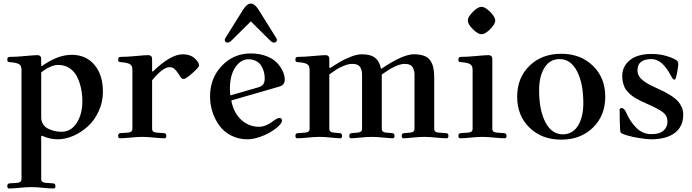

<svg xmlns="http://www.w3.org/2000/svg" viewBox="-20 -782 3944 1094"><path d="M21.5 278.3Q21.5 263.2 35.2 262.7L77.1 259.8Q88.9 258.8 95.7 254.2Q102.5 249.5 102.5 236.3V-382.8Q102.5 -397.9 98.6 -405.5Q94.7 -413.1 85.4 -418Q70.8 -425.3 38.1 -427.7Q31.2 -428.2 28.6 -429Q25.9 -429.7 23.7 -432.6Q21.5 -435.5 21.5 -441.9Q21.5 -450.7 24.9 -454.3Q28.3 -458 37.6 -458Q72.8 -458 117.7 -462.4Q175.8 -467.8 192.9 -467.8Q203.1 -467.8 208.3 -463.1Q213.4 -458.5 214.1 -453.6Q214.8 -448.7 214.8 -439.9V-407.2L217.8 -404.8Q308.1 -469.7 388.2 -469.7Q469.7 -469.7 518.1 -412.6Q566.4 -355.5 566.4 -259.3Q566.4 -200.2 542.2 -147.9Q518.1 -95.7 480.2 -61.5Q442.4 -27.3 397.2 -7.8Q352.1 11.7 309.1 11.7Q262.7 11.7 219.2 -8.8L214.8 -4.9V236.3Q214.8 249.5 221.7 254.2Q228.5 258.8 240.2 259.8L282.2 262.7Q295.9 263.2 295.9 278.3Q295.9 292 285.6 292Q265.6 292 225.6 288.1Q189 284.2 158.7 284.2Q128.4 284.2 91.8 288.1Q51.8 292 31.7 292Q21.5 292 21.5 278.3ZM214.8 -112.3Q214.8 -90.8 225.6 -74.2Q236.3 -57.6 254.2 -48.8Q272 -40 291 -35.6Q310.1 -31.2 329.6 -31.2Q384.8 -31.2 417 -81.3Q449.2 -131.3 449.2 -205.1Q449.2 -242.7 442.1 -277.1Q435.1 -311.5 419.9 -343Q404.8 -374.5 376.7 -393.3Q348.6 -412.1 311 -412.1Q289.6 -412.1 262.7 -399.7Q235.8 -387.2 214.8 -369.1Z M653.3 -7.8Q653.3 -22.9 667 -23.4L709 -26.4Q720.7 -27.3 727.5 -32Q734.4 -36.6 734.4 -49.8V-382.8Q734.4 -397.9 730.5 -405.5Q726.6 -413.1 717.3 -418Q702.6 -425.3 669.9 -427.7Q663.1 -428.2 660.4 -429Q657.7 -429.7 655.5 -432.6Q653.3 -435.5 653.3 -441.9Q653.3 -450.7 656.7 -454.3Q660.2 -458 669.4 -458Q704.6 -458 749.5 -462.4Q807.6 -467.8 824.7 -467.8Q835 -467.8 840.1 -463.1Q845.2 -458.5 845.9 -453.6Q846.7 -448.7 846.7 -439.9V-377L850.1 -373.5Q952.1 -472.7 1021.5 -472.7Q1063.5 -472.7 1088.9 -450Q1114.3 -427.2 1114.3 -408.7Q1114.3 -399.4 1079.6 -368.2Q1039.6 -332 1026.4 -332Q1019 -332 1013.7 -337.2Q1008.3 -342.3 1001 -355Q988.3 -376 975.8 -387.7Q963.4 -399.4 946.3 -399.4Q908.2 -399.4 846.7 -324.7V-49.8Q846.7 -36.6 853.5 -32Q860.4 -27.3 872.1 -26.4L914.1 -23.4Q927.7 -22.9 927.7 -7.8Q927.7 5.9 917.5 5.9Q897.5 5.9 857.4 2Q820.8 -2 790.5 -2Q760.3 -2 723.6 2Q683.6 5.9 663.6 5.9Q653.3 5.9 653.3 -7.8Z M1260.7 -554.7Q1260.7 -559.1 1264.6 -565.9L1363.8 -724.6Q1386.7 -761.7 1409.2 -761.7Q1431.6 -761.7 1454.6 -724.6L1553.7 -565.9Q1557.6 -559.1 1557.6 -554.7Q1557.6 -547.9 1553.2 -543.5Q1548.8 -539.1 1541 -539.1Q1531.2 -539.1 1516.6 -553.7L1410.2 -659.2H1408.2L1301.8 -553.7Q1287.1 -539.1 1277.3 -539.1Q1269.5 -539.1 1265.1 -543.5Q1260.7 -547.9 1260.7 -554.7ZM1176.8 -232.4Q1176.8 -336.9 1244.1 -407.2Q1311.5 -477.5 1408.2 -477.5Q1458.5 -477.5 1498 -462.2Q1537.6 -446.8 1559.3 -423.1Q1581.1 -399.4 1591.8 -375Q1602.5 -350.6 1602.5 -328.1Q1602.5 -297.4 1571.3 -288.6L1297.9 -209.5Q1310.1 -141.1 1353.5 -100.3Q1397 -59.6 1456.1 -59.6Q1493.2 -59.6 1535.6 -91.3Q1560.5 -109.9 1571.8 -109.9Q1586.9 -109.9 1586.9 -94.7Q1586.9 -82.5 1567.9 -64Q1548.8 -45.4 1520.5 -28.8Q1492.2 -12.2 1456.1 -0.2Q1419.9 11.7 1389.6 11.7Q1339.4 11.7 1298.1 -9.3Q1256.8 -30.3 1231 -65.2Q1205.1 -100.1 1190.9 -143.3Q1176.8 -186.5 1176.8 -232.4ZM1290 -276.9Q1290 -254.9 1292.5 -238.3L1451.2 -284.2Q1471.2 -290 1479.7 -301.3Q1488.3 -312.5 1488.3 -335.9Q1488.3 -355.5 1483.4 -373.3Q1478.5 -391.1 1468.5 -407.7Q1458.5 -424.3 1439.2 -434.3Q1419.9 -444.3 1394.5 -444.3Q1352.5 -444.3 1321.3 -399.2Q1290 -354 1290 -276.9Z M1663.1 -7.8Q1663.1 -22.9 1676.8 -23.4L1718.8 -26.4Q1730.5 -27.3 1737.3 -32Q1744.1 -36.6 1744.1 -49.8V-382.8Q1744.1 -397.9 1740.2 -405.5Q1736.3 -413.1 1727.1 -418Q1712.4 -425.3 1679.7 -427.7Q1672.9 -428.2 1670.2 -429Q1667.5 -429.7 1665.3 -432.6Q1663.1 -435.5 1663.1 -441.9Q1663.1 -450.7 1666.5 -454.3Q1669.9 -458 1679.2 -458Q1714.4 -458 1759.3 -462.4Q1817.4 -467.8 1834.5 -467.8Q1844.7 -467.8 1849.9 -463.1Q1855 -458.5 1855.7 -453.6Q1856.4 -448.7 1856.4 -439.9V-397.5L1859.9 -394Q1897.9 -418.5 1921.1 -431.9Q1944.3 -445.3 1979.5 -459Q2014.6 -472.7 2041 -472.7Q2092.8 -472.7 2117.9 -452.1Q2143.1 -431.6 2150.4 -391.6L2153.8 -390.6Q2274.4 -472.7 2338.4 -472.7Q2373 -472.7 2396.5 -463.9Q2419.9 -455.1 2432.1 -436.8Q2444.3 -418.5 2449.2 -395.8Q2454.1 -373 2454.1 -340.3V-49.8Q2454.1 -36.6 2460.9 -32Q2467.8 -27.3 2479.5 -26.4L2521.5 -23.4Q2535.2 -22.9 2535.2 -7.8Q2535.2 5.9 2524.9 5.9Q2504.9 5.9 2464.8 2Q2428.2 -2 2397.9 -2Q2367.7 -2 2331.1 2Q2291 5.9 2279.3 5.9Q2269 5.9 2269 -7.8Q2269 -22.9 2282.7 -23.4L2316.4 -26.4Q2328.1 -27.3 2335 -32Q2341.8 -36.6 2341.8 -49.8V-352.5Q2341.8 -365.2 2340.1 -374.5Q2338.4 -383.8 2333.5 -394.8Q2328.6 -405.8 2316.4 -411.9Q2304.2 -418 2285.6 -418Q2266.1 -418 2240.7 -407.5Q2215.3 -397 2198.2 -386.2Q2181.2 -375.5 2155.3 -357.4V-49.8Q2155.3 -36.6 2162.1 -32Q2168.9 -27.3 2180.7 -26.4L2214.4 -23.4Q2228 -22.9 2228 -7.8Q2228 5.9 2217.8 5.9Q2206.1 5.9 2166 2Q2129.4 -2 2099.1 -2Q2068.8 -2 2032.2 2Q1992.2 5.9 1980.5 5.9Q1970.2 5.9 1970.2 -7.8Q1970.2 -22.9 1983.9 -23.4L2017.6 -26.4Q2029.3 -27.3 2036.1 -32Q2043 -36.6 2043 -49.8V-352.5Q2043 -365.2 2041.5 -374.5Q2040 -383.8 2034.9 -394.8Q2029.8 -405.8 2017.8 -411.9Q2005.9 -418 1987.3 -418Q1965.8 -418 1939.9 -407.5Q1914.1 -397 1897.2 -386.2Q1880.4 -375.5 1856.4 -357.9V-49.8Q1856.4 -36.6 1863.3 -32Q1870.1 -27.3 1881.8 -26.4L1915.5 -23.4Q1929.2 -22.9 1929.2 -7.8Q1929.2 5.9 1918.9 5.9Q1907.2 5.9 1867.2 2Q1830.6 -2 1800.3 -2Q1770 -2 1733.4 2Q1693.4 5.9 1673.3 5.9Q1663.1 5.9 1663.1 -7.8Z M2674.3 -615.7Q2645.5 -644.5 2645.5 -665Q2645.5 -685.5 2674.3 -714.4Q2703.1 -743.2 2723.6 -743.2Q2744.1 -743.2 2772.9 -714.4Q2801.8 -685.5 2801.8 -665Q2801.8 -644.5 2772.9 -615.7Q2744.1 -586.9 2723.6 -586.9Q2703.1 -586.9 2674.3 -615.7ZM2591.8 -7.8Q2591.8 -22.9 2605.5 -23.4L2647.5 -26.4Q2659.2 -27.3 2666 -32Q2672.9 -36.6 2672.9 -49.8V-382.8Q2672.9 -397.9 2668.9 -405.5Q2665 -413.1 2655.8 -418Q2641.1 -425.3 2608.4 -427.7Q2601.6 -428.2 2598.9 -429Q2596.2 -429.7 2594 -432.6Q2591.8 -435.5 2591.8 -441.9Q2591.8 -450.7 2595.2 -454.3Q2598.6 -458 2607.9 -458Q2643.1 -458 2688 -462.4Q2746.1 -467.8 2763.2 -467.8Q2773.4 -467.8 2778.6 -463.1Q2783.7 -458.5 2784.4 -453.6Q2785.2 -448.7 2785.2 -439.9V-49.8Q2785.2 -36.6 2792 -32Q2798.8 -27.3 2810.5 -26.4L2852.5 -23.4Q2866.2 -22.9 2866.2 -7.8Q2866.2 5.9 2856 5.9Q2835.9 5.9 2795.9 2Q2759.3 -2 2729 -2Q2698.7 -2 2662.1 2Q2622.1 5.9 2602.1 5.9Q2591.8 5.9 2591.8 -7.8Z M2997.1 -54.7Q2926.8 -123 2926.8 -231Q2926.8 -338.9 2997.1 -407.2Q3067.4 -475.6 3177.7 -475.6Q3288.1 -475.6 3358.4 -407.2Q3428.7 -338.9 3428.7 -231Q3428.7 -123 3358.4 -54.7Q3288.1 13.7 3177.7 13.7Q3067.4 13.7 2997.1 -54.7ZM3051.8 -267.6Q3051.8 -154.8 3087.6 -85.7Q3123.5 -16.6 3187 -16.6Q3242.7 -16.6 3273.2 -65.7Q3303.7 -114.7 3303.7 -194.3Q3303.7 -307.1 3267.8 -376.2Q3231.9 -445.3 3168.5 -445.3Q3112.8 -445.3 3082.3 -396.2Q3051.8 -347.2 3051.8 -267.6Z M3510.7 -155.8Q3510.7 -166.5 3521.5 -166.5Q3536.1 -166.5 3546.4 -144Q3569.8 -88.9 3606.2 -53.2Q3642.6 -17.6 3691.9 -17.6Q3738.8 -17.6 3761 -38.1Q3783.2 -58.6 3783.2 -88.9Q3783.2 -122.1 3758.3 -141.6Q3733.4 -161.1 3668.9 -189.5Q3648.9 -198.2 3636.7 -204.1Q3624.5 -210 3607.4 -219.5Q3590.3 -229 3580.1 -237.1Q3569.8 -245.1 3558.1 -257.3Q3546.4 -269.5 3540 -282.2Q3533.7 -294.9 3529.5 -312Q3525.4 -329.1 3525.4 -348.6Q3525.4 -403.3 3568.6 -439Q3611.8 -474.6 3694.3 -474.6Q3752 -474.6 3803.7 -454.1Q3829.1 -443.8 3836.9 -437Q3844.7 -430.2 3844.7 -418Q3844.7 -405.3 3840.3 -379.9Q3831.1 -328.1 3824.7 -328.1Q3818.4 -328.1 3814 -332.8Q3809.6 -337.4 3804.2 -348.1Q3753.9 -445.3 3692.9 -445.3Q3612.3 -445.3 3612.3 -381.8Q3612.3 -365.2 3619.4 -351.3Q3626.5 -337.4 3641.4 -325.4Q3656.2 -313.5 3672.1 -304.4Q3688 -295.4 3711.9 -284.7Q3745.1 -269.5 3766.1 -258.8Q3787.1 -248 3809.6 -232.9Q3832 -217.8 3844.5 -203.4Q3856.9 -189 3865 -169.9Q3873 -150.9 3873 -128.4Q3873 -61.5 3825.2 -24.9Q3777.3 11.7 3689.9 11.7Q3666.5 11.7 3622.8 4.6Q3579.1 -2.4 3552.7 -10.7Q3525.9 -19 3520 -23.2Q3514.2 -27.3 3513.7 -39.1Q3510.7 -85 3510.7 -155.8Z"/></svg>

Font: Monomachus
Style: Medium
Weight: 500
Designer: Alexey Kryukov
Version: Version 1.0